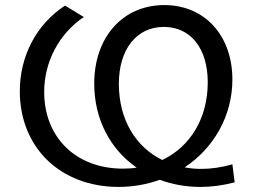

<svg xmlns="http://www.w3.org/2000/svg" viewBox="-20 -728 1013 756"><path d="M619 -98C515 -149 448 -256 448 -398C448 -533 517 -622 625 -622C732 -622 798 -536 798 -404C798 -263 730 -151 619 -98ZM447 8C504 8 559 -2 609 -20C658 -2 712 8 769 8C813 8 858 2 904 -10L895 -81C853 -69 812 -63 773 -63C750 -63 728 -65 707 -69C822 -145 895 -272 895 -415C895 -587 787 -708 627 -708C462 -708 351 -580 351 -399C351 -256 416 -139 518 -68C501 -65 483 -64 464 -64C279 -64 154 -187 154 -366C154 -484 212 -595 310 -661L236 -706C123 -632 58 -507 58 -369C58 -148 217 8 447 8Z"/></svg>

Font: Montserrat-Alt1 Med
Style: Regular
Weight: 500
Designer: Differentunic
Foundry: Differentunic
Version: Version 7.222